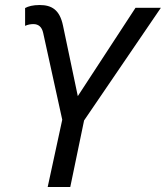

<svg xmlns="http://www.w3.org/2000/svg" viewBox="-20 -745 661 765"><path d="M260 0 315 -265 621 -714H520L290 -362L231 -643C218 -706 186 -725 138 -725C111 -725 93 -720 80 -713V-642C91 -647 102 -649 113 -649C134 -649 147 -637 152 -614L228 -268L170 0Z"/></svg>

Font: BC Sans
Style: Italic
Weight: 400
Italic angle: -12°
Designer: Monotype Design Team
Designer: Province of B.C.
Foundry: Monotype Imaging Inc.
Version: Version 2.000;GOOG;noto-source:20170915:90ef993387c0